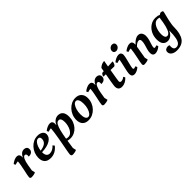

<svg xmlns="http://www.w3.org/2000/svg" viewBox="234 -2009 3594 3594"><g transform="rotate(-45 2031.5 -212.0)"><path d="M111 12Q87 12 78 2.5Q69 -7 69 -23Q69 -41 77.5 -81.5Q86 -122 97.5 -174.5Q109 -227 119 -281.5Q129 -336 132 -382Q116 -381 97 -377Q78 -373 58 -366L40 -401Q73 -429 111.5 -445.5Q150 -462 179 -462Q214 -462 230.5 -442.5Q247 -423 247 -395Q247 -389 247 -382.5Q247 -376 246 -369H250Q269 -413 299.5 -437.5Q330 -462 373 -462Q405 -462 427 -443.5Q449 -425 449 -387Q449 -348 421 -323.5Q393 -299 338 -300Q340 -307 340.5 -313.5Q341 -320 341 -326Q341 -348 332.5 -361Q324 -374 307 -374Q276 -374 253 -325Q230 -276 216 -193L197 -76L212 -10Q191 1 162.5 6.5Q134 12 111 12Z M614 12Q531 12 490 -31.5Q449 -75 449 -155Q449 -215 470.5 -270Q492 -325 530.5 -368.5Q569 -412 620 -437Q671 -462 730 -462Q795 -462 834 -434Q873 -406 873 -360Q873 -284 794.5 -235.5Q716 -187 573 -182Q573 -179 573 -175Q573 -120 595.5 -91Q618 -62 662 -62Q737 -62 802 -135L829 -101Q740 12 614 12ZM703 -417Q670 -417 643.5 -389Q617 -361 599.5 -316.5Q582 -272 575 -222Q651 -229 700 -263Q749 -297 749 -362Q749 -417 703 -417Z M956 258Q929 258 920 246.5Q911 235 911 216Q911 206 917 169.5Q923 133 933 80Q943 27 954.5 -35Q966 -97 977 -161Q988 -225 996 -282Q1004 -339 1007 -382Q990 -381 971.5 -377Q953 -373 933 -366L915 -401Q948 -429 986.5 -445.5Q1025 -462 1055 -462Q1089 -462 1105.5 -442.5Q1122 -423 1122 -395Q1122 -385 1121.5 -375Q1121 -365 1119 -355H1123Q1147 -408 1186.5 -435Q1226 -462 1271 -462Q1333 -462 1368 -421Q1403 -380 1403 -294Q1403 -229 1382 -173.5Q1361 -118 1324 -76Q1287 -34 1238.5 -11Q1190 12 1134 12Q1115 12 1097 9.5Q1079 7 1062 2Q1056 42 1050 84Q1044 126 1037 170L1052 236Q1031 247 1003 252.5Q975 258 956 258ZM1214 -387Q1175 -387 1149.5 -343.5Q1124 -300 1105 -223Q1086 -146 1070 -44Q1081 -39 1094.5 -37Q1108 -35 1123 -35Q1160 -35 1188 -57.5Q1216 -80 1235.5 -116.5Q1255 -153 1265 -196Q1275 -239 1275 -281Q1275 -332 1260.5 -359.5Q1246 -387 1214 -387Z M1614 12Q1537 12 1495 -32Q1453 -76 1453 -156Q1453 -218 1475 -273Q1497 -328 1536 -370.5Q1575 -413 1625 -437.5Q1675 -462 1732 -462Q1809 -462 1853 -417Q1897 -372 1897 -291Q1897 -230 1874.5 -175Q1852 -120 1813 -78Q1774 -36 1723 -12Q1672 12 1614 12ZM1651 -37Q1682 -37 1708.5 -69Q1735 -101 1751 -155Q1767 -209 1767 -273Q1767 -339 1748.5 -376Q1730 -413 1697 -413Q1666 -413 1640 -380Q1614 -347 1598 -293Q1582 -239 1582 -175Q1582 -109 1600 -73Q1618 -37 1651 -37Z M2032 12Q2008 12 1999 2.5Q1990 -7 1990 -23Q1990 -41 1998.5 -81.5Q2007 -122 2018.5 -174.5Q2030 -227 2040 -281.5Q2050 -336 2053 -382Q2037 -381 2018 -377Q1999 -373 1979 -366L1961 -401Q1994 -429 2032.5 -445.5Q2071 -462 2100 -462Q2135 -462 2151.5 -442.5Q2168 -423 2168 -395Q2168 -389 2168 -382.5Q2168 -376 2167 -369H2171Q2190 -413 2220.5 -437.5Q2251 -462 2294 -462Q2326 -462 2348 -443.5Q2370 -425 2370 -387Q2370 -348 2342 -323.5Q2314 -299 2259 -300Q2261 -307 2261.5 -313.5Q2262 -320 2262 -326Q2262 -348 2253.5 -361Q2245 -374 2228 -374Q2197 -374 2174 -325Q2151 -276 2137 -193L2118 -76L2133 -10Q2112 1 2083.5 6.5Q2055 12 2032 12Z M2502 12Q2404 12 2404 -90Q2404 -101 2408 -129Q2412 -157 2421.5 -214Q2431 -271 2449 -369L2385 -371Q2388 -394 2399.5 -412.5Q2411 -431 2424 -436L2461 -438Q2464 -456 2467.5 -474.5Q2471 -493 2474 -513Q2503 -540 2532.5 -553Q2562 -566 2603 -569Q2591 -499 2581 -444L2709 -451Q2709 -436 2703.5 -416.5Q2698 -397 2687.5 -381Q2677 -365 2662 -361L2567 -364Q2545 -236 2535.5 -176.5Q2526 -117 2526 -109Q2526 -71 2562 -71Q2602 -71 2646 -107L2665 -72Q2634 -34 2589.5 -11Q2545 12 2502 12Z M2831 12Q2761 12 2761 -67Q2761 -87 2768 -123.5Q2775 -160 2785.5 -204.5Q2796 -249 2806.5 -295.5Q2817 -342 2824 -382Q2808 -381 2789.5 -377Q2771 -373 2752 -366L2734 -401Q2767 -429 2805.5 -445.5Q2844 -462 2873 -462Q2908 -462 2925 -442.5Q2942 -423 2942 -395Q2942 -377 2935.5 -345.5Q2929 -314 2920 -277Q2911 -240 2902 -204Q2893 -168 2886.5 -139.5Q2880 -111 2880 -97Q2880 -72 2901 -72Q2919 -72 2942 -86L2963 -50Q2936 -22 2898.5 -5Q2861 12 2831 12ZM2898 -539Q2868 -539 2852 -554.5Q2836 -570 2836 -596Q2836 -623 2849.5 -642Q2863 -661 2882 -671.5Q2901 -682 2920 -682Q2951 -682 2967 -666.5Q2983 -651 2983 -625Q2983 -599 2969.5 -579.5Q2956 -560 2936 -549.5Q2916 -539 2898 -539Z M3099 12Q3075 12 3066.5 2.5Q3058 -7 3058 -23Q3058 -41 3066 -81.5Q3074 -122 3085 -174.5Q3096 -227 3106 -281.5Q3116 -336 3120 -382Q3103 -381 3084 -377.5Q3065 -374 3044 -366L3026 -401Q3059 -429 3097.5 -445.5Q3136 -462 3165 -462Q3200 -462 3216.5 -442.5Q3233 -423 3233 -395Q3233 -389 3233 -383Q3233 -377 3232 -370H3236Q3273 -413 3313 -437.5Q3353 -462 3389 -462Q3441 -462 3465 -427Q3489 -392 3489 -345Q3489 -299 3475.5 -251.5Q3462 -204 3448 -162.5Q3434 -121 3434 -93Q3434 -72 3456 -72Q3474 -72 3497 -86L3517 -50Q3490 -22 3452.5 -5Q3415 12 3384 12Q3351 12 3333 -8.5Q3315 -29 3315 -66Q3315 -107 3328 -152Q3341 -197 3354.5 -243Q3368 -289 3368 -332Q3368 -382 3330 -382Q3307 -382 3281 -368Q3255 -354 3226 -322L3184 -74L3198 -10Q3176 1 3147 6.5Q3118 12 3099 12Z M3705 258Q3664 258 3630 245Q3596 232 3576 208.5Q3556 185 3556 153Q3556 113 3581.5 96.5Q3607 80 3638 80Q3649 80 3659.5 83Q3670 86 3677 89Q3674 106 3674 124Q3674 164 3691 185.5Q3708 207 3741 207Q3782 207 3810 178.5Q3838 150 3852.5 82Q3867 14 3868 -104H3864Q3839 -47 3798 -17.5Q3757 12 3711 12Q3651 12 3616.5 -29.5Q3582 -71 3582 -157Q3582 -244 3618 -313Q3654 -382 3715 -422Q3776 -462 3850 -462Q3878 -462 3903 -457Q3928 -452 3949 -441L3984 -462Q4009 -462 4025.5 -457Q4042 -452 4042 -434Q4042 -427 4035 -400.5Q4028 -374 4018.5 -336Q4009 -298 3999 -254Q3989 -210 3982.5 -167.5Q3976 -125 3976 -90Q3976 80 3913.5 169Q3851 258 3705 258ZM3711 -169Q3711 -118 3725 -90.5Q3739 -63 3770 -63Q3802 -63 3827.5 -97.5Q3853 -132 3873.5 -208Q3894 -284 3910 -409Q3899 -412 3886 -414Q3873 -416 3858 -416Q3822 -416 3794.5 -393.5Q3767 -371 3748.5 -334.5Q3730 -298 3720.5 -254.5Q3711 -211 3711 -169Z"/></g></svg>

Font: Petrona
Style: Bold Italic
Weight: 700
Italic angle: -9°
Designer: Ringo R. Seeber
Foundry: Ringo R. Seeber
Version: Version 2.001; ttfautohint (v1.8.3)